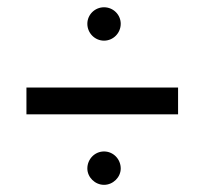

<svg xmlns="http://www.w3.org/2000/svg" viewBox="-20 -479 562 528"><path d="M266.1 -367.2C291.5 -367.2 312 -388.2 312 -413.6C312 -438.5 291.5 -459 266.1 -459C240.7 -459 220.2 -438.5 220.2 -413.6C220.2 -388.2 240.7 -367.2 266.1 -367.2ZM52.7 -164.6H469.7V-238.3H52.7ZM266.1 29.3C291 29.3 312 8.3 312 -15.6C312 -41.5 291.5 -62.5 266.1 -62.5C240.7 -62.5 220.2 -41.5 220.2 -15.6C220.2 8.3 241.2 29.3 266.1 29.3Z"/></svg>

Font: SG Kara SemiBold
Style: Regular
Weight: 400
Designer: Damoon Khanjanzadeh
Version: Version 1.000